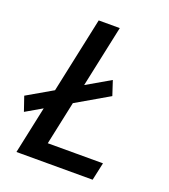

<svg xmlns="http://www.w3.org/2000/svg" viewBox="-140 -835 821 933"><g transform="rotate(20 270.0 -369.0)"><path d="M398 -414.5 20.5 -195.5 -5 -270 373.5 -489ZM53 0 210 -737.5H319L169 -33L132.5 -92H467L447 0Z"/></g></svg>

Font: Epilogue Medium
Style: Italic
Weight: 500
Italic angle: -12°
Designer: Tyler Finck
Foundry: Etcetera Type Co
Version: Version 2.112